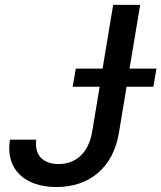

<svg xmlns="http://www.w3.org/2000/svg" viewBox="-20 -747 653 777"><path d="M437.9 -727.3 395.2 -469.5H286.9L274.1 -396H383.2L353 -213.8C338.8 -130 288.4 -83.1 217.3 -83.1C154.5 -83.1 118.3 -119.3 126.8 -181.8H20.2C0.7 -59.3 83.1 9.9 208.5 9.9C343 9.9 438.2 -69.6 461.3 -209.5L492.2 -396H600.5L613.3 -469.5H504.3L547.2 -727.3Z"/></svg>

Font: Margiela Sans Medium
Style: Italic
Weight: 500
Italic angle: -9.39999°
Designer: Stefan Endress, Andreas Faust
Version: Version 1.100;FEAKit 1.0